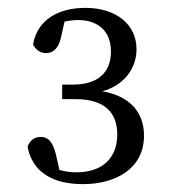

<svg xmlns="http://www.w3.org/2000/svg" viewBox="-20 -925 435 488"><path d="M144 -870C157 -873 169 -874 179 -874C230 -874 262 -845 262 -794C262 -740 228 -710 166 -710H138V-673H172C246 -673 278 -639 278 -583C278 -524 241 -487 174 -487C159 -487 146 -489 131 -493L122 -533C114 -566 101 -577 84 -577C70 -577 57 -571 50 -552C62 -489 112 -457 191 -457C272 -457 346 -495 346 -580C346 -641 309 -681 240 -693C292 -707 327 -748 327 -800C327 -863 275 -905 197 -905C130 -905 75 -876 64 -812C71 -798 83 -790 97 -790C115 -790 129 -802 135 -830Z"/></svg>

Font: Source Han Serif AKR9
Style: Regular
Weight: 400
Designer: Ryoko NISHIZUKA 西塚涼子 (kana & ideographs); Frank Grießhammer (Latin, Greek & Cyrillic); Sandoll Communications 산돌커뮤니케이션, 
Foundry: Adobe Systems Incorporated
Version: Version 1.005;hotconv 1.0.107;makeotfexe 2.5.65593